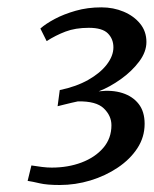

<svg xmlns="http://www.w3.org/2000/svg" viewBox="-20 -928 428 535"><path d="M146.5 -412.5Q111 -412.5 90.8 -417.2Q70.5 -422 57 -424L67.5 -467Q82.5 -464.5 97 -462.8Q111.5 -461 124 -461Q169.5 -461 207.2 -475.2Q245 -489.5 267.8 -516Q290.5 -542.5 290.5 -579Q290.5 -605.5 269.2 -626Q248 -646.5 197 -645.5Q190 -644 179 -641.5Q168 -639 157.2 -636.2Q146.5 -633.5 140.5 -632L146.5 -677Q192.5 -686.5 226 -705.5Q259.5 -724.5 277.8 -748.5Q296 -772.5 296 -796Q296 -819.5 280.5 -835Q265 -850.5 227.5 -850.5Q190 -850.5 162.5 -840Q135 -829.5 110 -813.5L92.5 -848.5Q107 -861.5 132.2 -875Q157.5 -888.5 190.8 -898Q224 -907.5 262.5 -907.5Q296 -907.5 324.5 -895.5Q353 -883.5 370.5 -862Q388 -840.5 388 -811Q388 -783.5 367.8 -756.5Q347.5 -729.5 316.8 -707.5Q286 -685.5 255 -673.5Q292 -678 321 -668.8Q350 -659.5 366.5 -638.2Q383 -617 383 -583Q383 -546 362.8 -515Q342.5 -484 308.2 -461Q274 -438 232 -425.2Q190 -412.5 146.5 -412.5Z"/></svg>

Font: Merriweather Light 18pt Medium
Style: Italic
Weight: 500
Italic angle: -7.8°
Version: Version 2.101